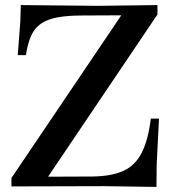

<svg xmlns="http://www.w3.org/2000/svg" viewBox="-20 -733 682 756"><path d="M596 3 388 0 25 1V-32L478 -703L519 -673L305 -672Q246 -672 206 -664.5Q166 -657 141 -639.5Q116 -622 102.5 -592Q89 -562 82 -516H50L60 -649L62 -713L366 -710L600 -713V-676L157 -19L110 -37L344 -38Q419 -39 465.5 -60Q512 -81 537.5 -130.5Q563 -180 574 -266H606L597 -86Z"/></svg>

Font: Baskervville SemiBold
Style: Regular
Weight: 600
Version: Version 1.100